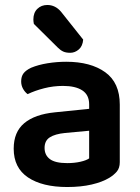

<svg xmlns="http://www.w3.org/2000/svg" viewBox="-20 -736 562 771"><path d="M250 -81Q279 -81 303 -86.5Q327 -92 338 -100V-211L241 -202Q201 -198 180 -184.5Q159 -171 159 -142Q159 -113 180.5 -97Q202 -81 250 -81ZM246 -488Q344 -488 402.5 -446Q461 -404 461 -316V-85Q461 -61 449 -47Q437 -33 419 -22Q391 -5 348 5Q305 15 250 15Q150 15 92.5 -23.5Q35 -62 35 -139Q35 -206 77.5 -241.5Q120 -277 201 -285L338 -299V-317Q338 -355 310.5 -373Q283 -391 233 -391Q194 -391 157 -381.5Q120 -372 91 -358Q80 -366 72.5 -379.5Q65 -393 65 -409Q65 -429 74.5 -441.5Q84 -454 105 -464Q134 -476 171 -482Q208 -488 246 -488ZM116 -640Q114 -650 114 -658Q114 -685 130 -700.5Q146 -716 170 -716Q202 -716 225 -689L314 -577Q312 -551 296.5 -537.5Q281 -524 262 -524Q245 -524 234 -529Q223 -534 212 -545Z"/></svg>

Font: Baloo 2 SemiBold
Style: Regular
Weight: 600
Designer: Sarang Kulkarni and Ek Type
Foundry: Ek Type
Version: Version 1.640;hotconv 1.0.111;makeotfexe 2.5.65597; ttfautoh